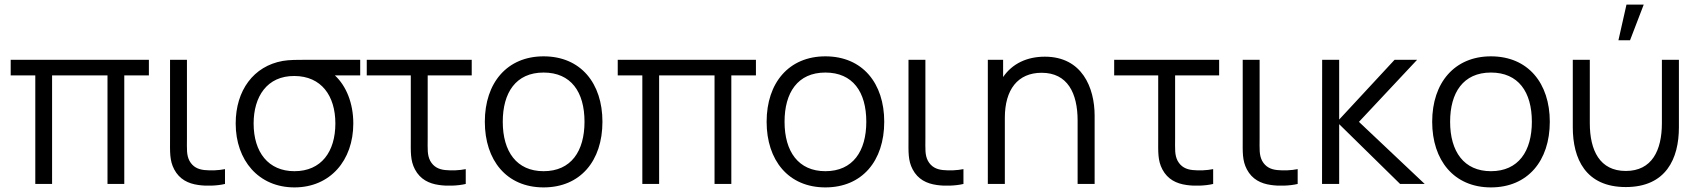

<svg xmlns="http://www.w3.org/2000/svg" viewBox="-20 -800 7382 835"><path d="M133.5 0H206.5V-472H447.5V0H520.5V-472H627.5V-540H26.5V-472H133.5Z M842.5 4.5C875 9.5 923 8.5 958.5 0V-64.5C930.5 -59 897.5 -57.5 869 -60.5C840.5 -63.5 818.5 -74.5 804 -100.5C790.5 -126.5 793 -152.5 793 -198.5V-540H719.5V-195.5C719.5 -140 717 -102.5 737.5 -63.5C760.5 -20 798.5 -1.5 842.5 4.5Z M1260.5 15C1416 15 1516.5 -102.5 1516.5 -263C1516.5 -351 1486 -426 1436.5 -472H1546.5V-540H1314C1275.5 -540 1237.5 -540 1209.5 -535C1083 -512.5 1005 -407 1005 -263C1005 -102.5 1105 15 1260.5 15ZM1260.5 -55.5C1147 -55.5 1083 -138 1083 -263C1083 -380 1141.5 -470.5 1260.5 -469.5C1377.5 -469 1438.5 -383.5 1438.5 -263C1438.5 -140.5 1377.5 -55.5 1260.5 -55.5Z M1889.5 4.5C1922 9.5 1970 8.5 2005.5 0V-64.5C1977.5 -59 1944.5 -57.5 1916 -60.5C1887.5 -63.5 1865.5 -74.5 1851 -100.5C1837.5 -126.5 1840 -152.5 1840 -198.5V-472H2031.5V-540H1575V-472H1766.5V-195.5C1766.5 -140 1764 -102.5 1784.5 -63.5C1807.5 -20 1845.5 -1.5 1889.5 4.5Z M2344 15C2504 15 2600 -100.5 2600 -270.5C2600 -437.5 2506 -555 2344 -555C2186 -555 2088.5 -440.5 2088.5 -270.5C2088.5 -103 2183 15 2344 15ZM2344 -55.5C2227 -55.5 2166.5 -140.5 2166.5 -270.5C2166.5 -396.5 2223 -484.5 2344 -484.5C2463 -484.5 2522 -400.5 2522 -270.5C2522 -143 2464 -55.5 2344 -55.5Z M2773.5 0H2846.5V-472H3087.5V0H3160.5V-472H3267.5V-540H2666.5V-472H2773.5Z M3569.5 15C3729.5 15 3825.5 -100.5 3825.5 -270.5C3825.5 -437.5 3731.5 -555 3569.5 -555C3411.5 -555 3314 -440.5 3314 -270.5C3314 -103 3408.5 15 3569.5 15ZM3569.5 -55.5C3452.5 -55.5 3392 -140.5 3392 -270.5C3392 -396.5 3448.5 -484.5 3569.5 -484.5C3688.5 -484.5 3747.5 -400.5 3747.5 -270.5C3747.5 -143 3689.5 -55.5 3569.5 -55.5Z M4054 4.5C4086.5 9.5 4134.5 8.5 4170 0V-64.5C4142 -59 4109 -57.5 4080.5 -60.5C4052 -63.5 4030 -74.5 4015.5 -100.5C4002 -126.5 4004.5 -152.5 4004.5 -198.5V-540H3931V-195.5C3931 -140 3928.5 -102.5 3949 -63.5C3972 -20 4010 -1.5 4054 4.5Z M4276 0H4350V-288C4350 -410 4406 -483.5 4510 -483.5C4623 -483.5 4666.5 -394.5 4666.5 -275.5V0H4740.5V-297C4740.5 -418.5 4686 -553.5 4524 -553.5C4446.5 -553.5 4382.5 -523.5 4342.5 -465V-540H4276Z M5140 4.5C5172.5 9.5 5220.5 8.5 5256 0V-64.5C5228 -59 5195 -57.5 5166.5 -60.5C5138 -63.5 5116 -74.5 5101.5 -100.5C5088 -126.5 5090.5 -152.5 5090.5 -198.5V-472H5282V-540H4825.5V-472H5017V-195.5C5017 -140 5014.5 -102.5 5035 -63.5C5058 -20 5096 -1.5 5140 4.5Z M5507.5 4.5C5540 9.5 5588 8.5 5623.5 0V-64.5C5595.5 -59 5562.5 -57.5 5534 -60.5C5505.5 -63.5 5483.5 -74.5 5469 -100.5C5455.5 -126.5 5458 -152.5 5458 -198.5V-540H5384.5V-195.5C5384.5 -140 5382 -102.5 5402.5 -63.5C5425.5 -20 5463.5 -1.5 5507.5 4.5Z M5729.5 0H5804V-260L6069 0H6176L5890 -270L6143 -540H6045L5804 -280V-540H5730Z M6464 15C6624 15 6720 -100.5 6720 -270.5C6720 -437.5 6626 -555 6464 -555C6306 -555 6208.5 -440.5 6208.5 -270.5C6208.5 -103 6303 15 6464 15ZM6464 -55.5C6347 -55.5 6286.5 -140.5 6286.5 -270.5C6286.5 -396.5 6343 -484.5 6464 -484.5C6583 -484.5 6642 -400.5 6642 -270.5C6642 -143 6584 -55.5 6464 -55.5Z M7053.5 -780 7018.5 -625H7069L7128.5 -780ZM6820 -246.5C6820 -110 6875.5 13.5 7050.5 13.5C7225.5 13.5 7281.5 -110 7281.5 -246.5V-540H7207.5V-264.5C7207.5 -145.5 7164 -56.5 7050.5 -56.5C6937.5 -56.5 6894 -145.5 6894 -264.5V-540H6820Z"/></svg>

Font: Hauora
Style: Regular
Weight: 400
Designer: Mikhail Sharanda
Foundry: WCYS & Co.
Version: Version 1.010